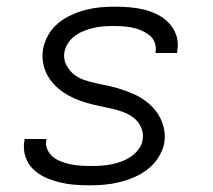

<svg xmlns="http://www.w3.org/2000/svg" viewBox="-20 -548 640 576"><path d="M248 8Q225 8 202 6Q179 4 157 -1.5Q135 -7 114.5 -16.5Q94 -26 78.5 -41.5Q63 -57 56 -79Q49 -101 53 -125L54 -131H119V-128Q116 -112 122.5 -98.5Q129 -85 140 -76.5Q151 -68 164.5 -63Q178 -58 192.5 -55Q207 -52 222.5 -51Q238 -50 253 -50Q269 -50 284 -51Q299 -52 314 -55Q329 -58 344 -63.5Q359 -69 372.5 -78Q386 -87 396 -100.5Q406 -114 408 -129Q411 -149 403 -166.5Q395 -184 380.5 -195Q366 -206 348 -212.5Q330 -219 311 -223Q292 -227 273.5 -231Q255 -235 236.5 -240.5Q218 -246 201.5 -253.5Q185 -261 169.5 -271.5Q154 -282 141.5 -295.5Q129 -309 120.5 -325.5Q112 -342 109 -361.5Q106 -381 109 -400Q113 -422 124.5 -442.5Q136 -463 154 -478Q172 -493 194 -503Q216 -513 237.5 -518.5Q259 -524 281 -526Q303 -528 325 -528Q348 -528 370.5 -526Q393 -524 414.5 -518.5Q436 -513 455 -503Q474 -493 488.5 -477Q503 -461 509.5 -440Q516 -419 512 -396L511 -389H446L447 -393Q449 -407 444 -420.5Q439 -434 428 -442.5Q417 -451 404.5 -456.5Q392 -462 378 -465Q364 -468 349.5 -469Q335 -470 321 -470Q306 -470 291 -469Q276 -468 261.5 -464.5Q247 -461 232.5 -455.5Q218 -450 205.5 -441Q193 -432 184.5 -419Q176 -406 173 -391Q170 -371 178.5 -354Q187 -337 201 -325.5Q215 -314 233 -308Q251 -302 269.5 -298Q288 -294 307 -290Q326 -286 344 -280Q362 -274 379.5 -266.5Q397 -259 412 -248.5Q427 -238 439.5 -224.5Q452 -211 460.5 -194.5Q469 -178 472.5 -159Q476 -140 473 -120Q469 -98 456 -77Q443 -56 424 -41Q405 -26 383 -16.5Q361 -7 338.5 -1.5Q316 4 293.5 6Q271 8 248 8Z"/></svg>

Font: Iosevka Aile Light Oblique
Style: Regular
Weight: 300
Italic angle: -9°
Designer: Belleve Invis
Foundry: Belleve Invis
Version: Version 31.1.0; ttfautohint (v1.8.4)